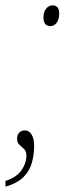

<svg xmlns="http://www.w3.org/2000/svg" viewBox="-67 -562 245 720"><path d="M123 -464Q96 -464 96 -496Q96 -517 106 -529.5Q116 -542 130 -542Q141 -542 148 -535Q155 -528 155 -511Q155 -488 145 -476Q135 -464 123 -464ZM-46 138 -47 117Q-5 103 13.5 76.5Q32 50 32 22Q32 5 23.5 -3Q15 -11 6 -19Q-3 -27 -3 -42Q-3 -55 4.5 -64Q12 -73 27 -73Q42 -73 51.5 -57.5Q61 -42 61 -15Q61 18 52.5 48.5Q44 79 21 102Q-2 125 -46 138Z"/></svg>

Font: Noto Serif Tamil ExtraCondensed Thin
Style: Italic
Weight: 100
Width: 2
Italic angle: -12°
Designer: Indian Type Foundry, Tom Grace, and the Monotype Design Team
Foundry: Monotype Imaging Inc.
Version: Version 2.003; ttfautohint (v1.8.4.7-5d5b)